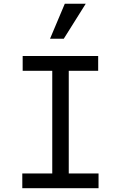

<svg xmlns="http://www.w3.org/2000/svg" viewBox="-20 -997 640 1017"><path d="M98.1 0V-78.1H256.8V-622.1H100.1V-700.2H500V-622.1H344.2V-78.1H502V0ZM434.1 -977.1 317.9 -792H245.1L323.2 -977.1Z"/></svg>

Font: CommitMono
Style: Regular
Weight: 400
Monospace: yes
Designer: Eigil Nikolajsen
Foundry: Eigil Nikolajsen
Version: Version 1.143